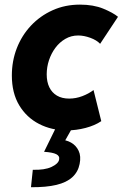

<svg xmlns="http://www.w3.org/2000/svg" viewBox="-20 -553 526 823"><path d="M266.6 5.9Q201.2 5.9 147.5 -21.7Q93.8 -49.3 62.3 -101.8Q30.8 -154.3 30.8 -229.5Q30.8 -291.5 52 -346.2Q73.2 -400.9 112.5 -442.9Q151.9 -484.9 205.3 -509Q258.8 -533.2 322.8 -533.2Q380.4 -533.2 422.6 -515.9Q464.8 -498.5 485.8 -481L409.2 -365.2Q394.5 -380.9 367.2 -390.9Q339.8 -400.9 314.9 -400.9Q285.2 -400.9 260.3 -386.5Q235.4 -372.1 217.5 -348.1Q199.7 -324.2 189.9 -294.7Q180.2 -265.1 180.2 -234.4Q180.2 -202.1 191.4 -179Q202.6 -155.8 224.1 -143.1Q245.6 -130.4 276.4 -130.4Q305.2 -130.4 332.8 -140.9Q360.4 -151.4 380.9 -167L414.1 -33.7Q386.7 -15.1 346.7 -4.6Q306.6 5.9 266.6 5.9ZM112.8 249.5 120.6 174.8Q171.4 176.3 200.7 162.6Q230 148.9 233.4 131.3Q236.8 115.7 221.2 107.9Q205.6 100.1 168.9 97.7L216.8 0H287.1L241.7 80.1L236.3 45.9Q262.7 45.9 284.4 58.1Q306.2 70.3 317.1 93.5Q328.1 116.7 321.3 149.9Q314.5 184.1 290 206.5Q265.6 229 221.9 239.5Q178.2 250 112.8 249.5Z"/></svg>

Font: Reddit Sans ExtraBold
Style: Italic
Weight: 800
Italic angle: -11.25°
Designer: Stephen Hutchings
Version: Version 1.013